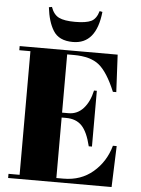

<svg xmlns="http://www.w3.org/2000/svg" viewBox="-61 -968 745 1015"><g transform="rotate(5 312.0 -460.5)"><path d="M21 -700H541L551 -502H533Q491 -603 445 -640.5Q399 -678 310 -678H275V-369H309Q356 -369 388 -404.5Q420 -440 433 -500H448V-204H431Q413 -279 382.5 -311Q352 -343 299 -343H275V-22H313Q405 -22 469.5 -77Q534 -132 558 -218H578L570 0H21V-22H80V-678H21ZM157 -918 173 -921Q187 -881 215.5 -867Q244 -853 301.5 -853Q359 -853 386.5 -866Q414 -879 426 -921L441 -918Q423 -746 299 -746Q224 -746 194 -796Q166 -841 157 -918Z"/></g></svg>

Font: Abril Fatface
Style: Regular
Weight: 400
Designer: Veronika Burian, Jos Scaglione
Foundry: TypeTogether
Version: Version 1.001